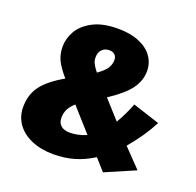

<svg xmlns="http://www.w3.org/2000/svg" viewBox="-128 -852 1031 1008"><g transform="rotate(20 387.5 -348.0)"><path d="M584 -558Q584 -506 551 -459.5Q518 -413 433 -357L525 -255Q555 -304 581 -371L732 -322Q687 -236 617 -154L715 -52L548 20L491 -44Q439 -11 385.5 4.5Q332 20 270 20Q200 20 147 -3Q94 -26 65.5 -66.5Q37 -107 37 -159Q37 -229 73.5 -278Q110 -327 194 -375Q154 -421 138.5 -454.5Q123 -488 123 -529Q123 -572 146.5 -614.5Q170 -657 224.5 -686.5Q279 -716 366 -716Q435 -716 484 -695.5Q533 -675 558.5 -639Q584 -603 584 -558ZM305 -534Q305 -516 312.5 -500.5Q320 -485 339 -461Q376 -487 389.5 -508.5Q403 -530 403 -554Q403 -573 391.5 -583.5Q380 -594 361 -594Q336 -594 320.5 -578Q305 -562 305 -534ZM245 -175Q245 -147 262.5 -131.5Q280 -116 314 -116Q356 -116 405 -136L290 -265Q267 -245 256 -223.5Q245 -202 245 -175Z"/></g></svg>

Font: Fira Sans Black
Style: Italic
Weight: 900
Italic angle: -8°
Designer: Carrois Corporate & Edenspiekermann AG
Foundry: Carrois Corporate GbR & Edenspiekermann AG
Version: Version 4.203